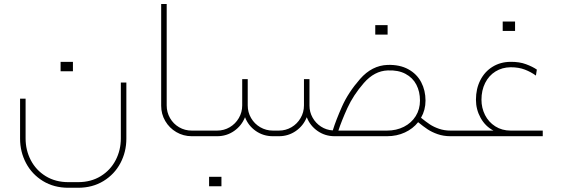

<svg xmlns="http://www.w3.org/2000/svg" viewBox="-20 -669 2760 943"><path d="M363.1 253.2Q434.3 253.2 488.3 220.1Q542.3 187 571.5 131.9Q600.6 76.7 600.6 11.9V-263.8H573.5V10.6Q573.5 68.5 548 117.6Q522.5 166.8 474.7 196.2Q426.9 225.6 363.1 225.6H316.2Q252.3 225.6 204.5 196.2Q156.7 166.8 131.2 117.6Q105.7 68.5 105.7 10.6V-184.3H78.6V11.9Q78.6 76.7 107.8 131.9Q136.9 187 190.9 220.1Q244.9 253.2 316.2 253.2ZM338.2 -318.9Q338.2 -333.2 338.2 -342.4Q338.2 -351.6 338.2 -365.3Q324 -365.3 315.3 -365.3Q306.5 -365.3 296.9 -365.3Q289.5 -365.3 277.6 -365.3Q277.6 -351.6 277.6 -342.4Q277.6 -333.2 277.6 -318.9Q277.6 -318.9 288.8 -318.9Q300.1 -318.9 318.5 -318.9Q318.5 -318.9 338.2 -318.9Z M946.2 -27.6H921.9Q887.9 -27.6 859.6 -44.1Q831.3 -60.7 815 -89.2Q798.7 -117.6 798.7 -151.2V-649.4H771.6V-149.8Q771.6 -108.9 791.6 -74.7Q811.6 -40.4 846 -20.2Q880.5 0 921.9 0H946.2Z M946.2 0H1046.4Q1092.8 0 1129.8 -25.7Q1166.8 -51.5 1183.4 -93.3Q1199.4 -51.5 1236.4 -25.7Q1273.4 0 1320.3 0H1335V-27.6H1320.3Q1286.8 -27.6 1258.3 -44.1Q1229.8 -60.7 1213.2 -89.2Q1196.7 -117.6 1196.7 -151.2V-280.3H1169.6V-151.2Q1169.6 -117.6 1153 -89.2Q1136.5 -60.7 1108.2 -44.1Q1080 -27.6 1046.4 -27.6H946.2Q928.8 -26.2 921.9 -20Q915 -13.8 921.9 -7.6Q928.8 -1.4 946.2 0ZM1067.6 245.9Q1067.6 231.6 1067.6 222.4Q1067.6 213.2 1067.6 199.4Q1053.3 199.4 1044.6 199.4Q1035.8 199.4 1026.2 199.4Q1018.8 199.4 1006.9 199.4Q1006.9 213.2 1006.9 222.4Q1006.9 231.6 1006.9 245.9Q1006.9 245.9 1018.2 245.9Q1029.4 245.9 1047.8 245.9Q1047.8 245.9 1067.6 245.9Z M1884.2 -323.1Q1935.7 -325.4 1971.5 -306.3Q2007.4 -287.2 2025 -253Q2042.7 -218.8 2042.7 -175.1Q2042.7 -132.4 2021.8 -98.8Q2000.9 -65.3 1963.9 -46.4Q1926.9 -27.6 1880.5 -27.6H1642Q1657.2 -74.4 1686.1 -138.1Q1715.1 -201.7 1767 -261.3Q1818.9 -320.8 1884.2 -323.1ZM1335 0H1349.7Q1396.1 0 1433.1 -25.7Q1470.1 -51.5 1486.7 -93.3Q1502.8 -51.5 1539.8 -25.7Q1576.7 0 1623.6 0H1880.5Q1928.8 0 1968.5 -18.4Q2008.3 -36.8 2033.5 -68.9Q2059.3 -47.8 2080 -34Q2100.6 -20.2 2129.4 -10.1Q2158.1 0 2193 0H2198.1V-27.6H2193Q2162.2 -27.6 2136.3 -36.5Q2110.3 -45.5 2091.2 -58.1Q2072.2 -70.8 2047.8 -90.5Q2069.9 -128.7 2069.9 -175.1Q2069.9 -224.7 2048.7 -265.2Q2027.6 -305.6 1985.5 -328.8Q1943.5 -352 1883.3 -350.2Q1806.5 -347.4 1748.4 -281Q1690.3 -214.6 1659.9 -146.1Q1629.6 -77.7 1614.9 -29.9Q1614.4 -29 1614.4 -28.5Q1582.7 -30.3 1556.5 -47.3Q1530.3 -64.3 1515.2 -91.5Q1500 -118.6 1500 -150.3V-280.3H1472.9V-151.2Q1472.9 -117.6 1456.3 -89.2Q1439.8 -60.7 1411.5 -44.1Q1383.3 -27.6 1349.7 -27.6H1335Q1317.6 -26.2 1310.7 -20Q1303.8 -13.8 1310.7 -7.6Q1317.6 -1.4 1335 0ZM1883.7 -499.1Q1883.7 -513.3 1883.7 -522.5Q1883.7 -531.7 1883.7 -545.5Q1869.5 -545.5 1860.8 -545.5Q1852 -545.5 1842.4 -545.5Q1835 -545.5 1823.1 -545.5Q1823.1 -531.7 1823.1 -522.5Q1823.1 -513.3 1823.1 -499.1Q1823.1 -499.1 1834.3 -499.1Q1845.6 -499.1 1864 -499.1Q1864 -499.1 1883.7 -499.1Z M2198.1 0H2645.7V-27.6H2488.1Q2445.3 -27.6 2412.5 -48.5Q2379.6 -69.4 2362.1 -104.3Q2344.7 -139.2 2344.7 -179.2Q2344.7 -225.2 2362.8 -261.5Q2381 -297.8 2413.6 -318Q2446.2 -338.2 2488.1 -338.7Q2528 -338.7 2558.1 -327Q2588.2 -315.3 2612.1 -297.8L2616.7 -327.2Q2596 -341.5 2563.6 -353.6Q2531.2 -365.8 2487.1 -365.3Q2438 -364.9 2399.4 -341.2Q2360.8 -317.6 2339.2 -275.3Q2317.6 -233 2317.6 -179.2Q2317.6 -131.4 2340.5 -90.1Q2363.5 -48.7 2403.5 -27.6H2198.1Q2180.6 -26.2 2173.7 -20Q2166.8 -13.8 2173.7 -7.6Q2180.6 -1.4 2198.1 0ZM2509.7 -517Q2509.7 -531.2 2509.7 -540.4Q2509.7 -549.6 2509.7 -563.4Q2495.4 -563.4 2486.7 -563.4Q2477.9 -563.4 2468.3 -563.4Q2460.9 -563.4 2449 -563.4Q2449 -549.6 2449 -540.4Q2449 -531.2 2449 -517Q2449 -517 2460.2 -517Q2471.5 -517 2489.9 -517Q2489.9 -517 2509.7 -517Z"/></svg>

Font: Arad-FD-VF Thin
Style: Regular
Weight: 100
Designer: Mohammad Darvishi
Version: Version 1.010;September 21, 2024;FontCreator 15.0.0.2992 64-